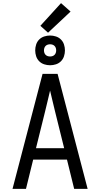

<svg xmlns="http://www.w3.org/2000/svg" viewBox="-20 -1207 640 1227"><path d="M60 0 252 -735H348L540 0H454L408 -187H192L146 0ZM390 -260 333 -490Q325 -524 316.5 -558.5Q308 -593 300 -628Q292 -593 283.5 -558.5Q275 -524 267 -490L210 -260ZM300 -790Q281 -790 262.5 -796Q244 -802 230.5 -815.5Q217 -829 211 -847.5Q205 -866 205 -885Q205 -904 211 -922.5Q217 -941 230.5 -954.5Q244 -968 262.5 -974Q281 -980 300 -980Q319 -980 337.5 -974Q356 -968 369.5 -954.5Q383 -941 389 -922.5Q395 -904 395 -885Q395 -866 389 -847.5Q383 -829 369.5 -815.5Q356 -802 337.5 -796Q319 -790 300 -790ZM300 -846Q308 -846 315.5 -848.5Q323 -851 328.5 -856.5Q334 -862 336.5 -869.5Q339 -877 339 -885Q339 -893 336.5 -900.5Q334 -908 328.5 -913.5Q323 -919 315.5 -921.5Q308 -924 300 -924Q292 -924 284.5 -921.5Q277 -919 271.5 -913.5Q266 -908 263.5 -900.5Q261 -893 261 -885Q261 -877 263.5 -869.5Q266 -862 271.5 -856.5Q277 -851 284.5 -848.5Q292 -846 300 -846ZM287 -998 238 -1042 370 -1187 431 -1133Z"/></svg>

Font: R Plex Mono
Style: Regular
Weight: 400
Monospace: yes
Designer: Belleve Invis
Foundry: Belleve Invis
Version: Version 31.8.0